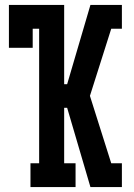

<svg xmlns="http://www.w3.org/2000/svg" viewBox="-20 -755 540 775"><path d="M437 0V-72V-73L433 -84L429 -96H472V0ZM103 0V-96H138V-639H112V-562H16V-735H239V-415H251L345 -735H437V-662V-663V-735H472V-639H429L343 -368L429 -96L433 -84L437 -73V0H345L251 -320H239V-96H285V0Z"/></svg>

Font: Iosevka Slab
Style: Bold
Weight: 700
Monospace: yes
Designer: Belleve Invis
Foundry: Belleve Invis
Version: Version 11.1.1; ttfautohint (v1.8.3)